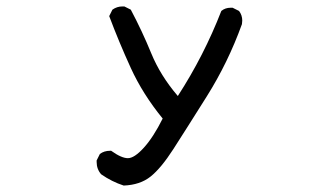

<svg xmlns="http://www.w3.org/2000/svg" viewBox="-20 -447 1040 596"><path d="M364 129Q327 117 294 94Q280 78 280 56V51L290 31Q303 21 322 21H325Q357 44 377 44Q397 44 426.5 11.5Q456 -21 485 -79Q423 -155 386 -236Q349 -317 319 -397L329 -417Q343 -427 360 -427H366L386 -417Q421 -351 449.5 -281.5Q478 -212 532 -149Q613 -274 667 -413Q679 -423 696 -423H702L722 -413Q732 -400 732 -383L731 -372Q688 -253 622 -148Q556 -43 518 16Q480 75 447.5 101Q415 127 364 129Z"/></svg>

Font: Xiaolai SC
Style: Regular
Weight: 400
Designer: Nozomi Seto 瀬戸のぞみ
Version: Version 3.11;December 4, 2020;FontCreator 13.0.0.2613 64-bit